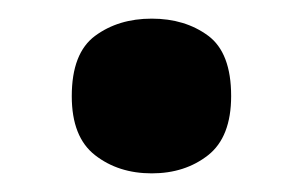

<svg xmlns="http://www.w3.org/2000/svg" viewBox="-20 -173 325 206"><path d="M142.8 13Q107 13 82 -6.5Q57 -25.9 57 -69.8Q57 -116 82 -134.5Q107 -153 142.8 -153Q178.5 -153 203.3 -134.7Q228 -116.4 228 -70Q228 -26 203.3 -6.5Q178.5 13 142.8 13Z"/></svg>

Font: Noto Sans Tamil
Style: Regular
Weight: 400
Designer: Jelle Bosma - Monotype Design Team
Foundry: Monotype Imaging Inc.
Version: Version 2.003